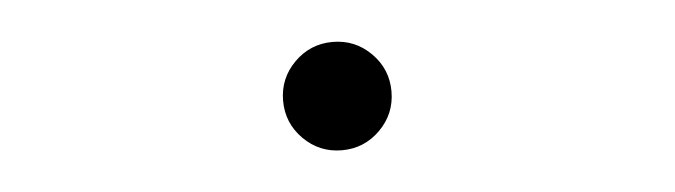

<svg xmlns="http://www.w3.org/2000/svg" viewBox="-27 -530 1054 300"><g transform="rotate(-5 500.0 -380.0)"><path d="M439.9 -319.8Q415 -344.7 415 -379.9Q415 -415 439.9 -439.9Q464.8 -464.8 500 -464.8Q535.2 -464.8 560.1 -439.9Q585 -415 585 -379.9Q585 -344.7 560.1 -319.8Q535.2 -294.9 500 -294.9Q464.8 -294.9 439.9 -319.8Z"/></g></svg>

Font: Gen Shin Gothic ExtraLight
Style: Regular
Weight: 100
Designer: [Source Han Sans]
Ryoko NISHIZUKA  (kana & ideographs); Paul D. Hunt (Latin, Greek & Cyrillic); Wenlong ZHANG  (bopomofo
Version: Version 1.002.20150607